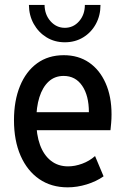

<svg xmlns="http://www.w3.org/2000/svg" viewBox="-20 -764 517 791"><path d="M258.8 7.8Q191.4 7.8 141.8 -26.1Q92.3 -60.1 64.9 -122.3Q37.6 -184.6 37.6 -269Q37.6 -349.1 62.3 -409.4Q86.9 -469.7 132.8 -503.2Q178.7 -536.6 242.7 -536.6Q302.7 -536.6 346.7 -506.6Q390.6 -476.6 415 -421.6Q439.5 -366.7 439.5 -293Q439.5 -273.9 438 -257.3Q436.5 -240.7 435.1 -227.5H112.8V-301.8H346.2Q346.2 -370.1 318.6 -410.6Q291 -451.2 242.2 -451.2Q205.6 -451.2 180.4 -428Q155.3 -404.8 142.3 -363.5Q129.4 -322.3 129.4 -267.6Q129.4 -209.5 144.8 -167.2Q160.2 -125 189.7 -101.8Q219.2 -78.6 260.7 -78.6Q288.6 -78.6 318.6 -89.6Q348.6 -100.6 371.6 -121.1L406.7 -37.6Q377 -16.6 337.4 -4.4Q297.9 7.8 258.8 7.8ZM247.1 -589.8Q205.1 -589.8 171.9 -610.1Q138.7 -630.4 119.1 -665.3Q99.6 -700.2 99.1 -743.7H163.6Q164.1 -703.6 188.2 -676.5Q212.4 -649.4 247.1 -649.4Q282.2 -649.4 305.9 -676.5Q329.6 -703.6 329.6 -743.7H394Q394 -700.2 375 -665.3Q356 -630.4 322.8 -610.1Q289.6 -589.8 247.1 -589.8Z"/></svg>

Font: Reddit Sans Condensed Medium
Style: Regular
Weight: 500
Designer: Stephen Hutchings
Foundry: Reddit
Version: Version 1.014